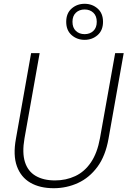

<svg xmlns="http://www.w3.org/2000/svg" viewBox="-20 -980 672 1012"><path d="M263 12Q190 12 140 -17Q90 -46 69 -104Q48 -162 64 -249L144 -700H189L109 -250Q96 -175 111.5 -126Q127 -77 168 -53Q209 -29 270 -29Q328 -29 377 -52Q426 -75 459.5 -124.5Q493 -174 507 -252L587 -700H632L552 -249Q536 -158 493.5 -100.5Q451 -43 391 -15.5Q331 12 263 12ZM426 -770Q386 -770 357.5 -795Q329 -820 329 -865Q329 -910 357.5 -935Q386 -960 426 -960Q466 -960 494.5 -935Q523 -910 523 -865Q523 -820 494.5 -795Q466 -770 426 -770ZM426 -800Q454 -800 472 -817Q490 -834 490 -865Q490 -896 472 -913Q454 -930 426 -930Q398 -930 380 -913Q362 -896 362 -865Q362 -834 380 -817Q398 -800 426 -800Z"/></svg>

Font: DM Sans 28pt ExtraLight
Style: Italic
Weight: 250
Italic angle: -10°
Version: Version 4.004;gftools[0.9.30]